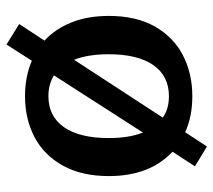

<svg xmlns="http://www.w3.org/2000/svg" viewBox="-53 -533 657 591"><g transform="rotate(90 275.5 -237.5)"><path d="M117 71 54 32 105 -46Q69 -79 49 -129Q29 -179 29 -244Q29 -328 61.5 -385.5Q94 -443 150 -472Q206 -501 276 -501Q339 -501 387 -479L431 -546L492 -509L447 -440Q522 -370 522 -244Q522 -160 489.5 -102Q457 -44 401.5 -15Q346 14 276 14Q216 14 167 -7ZM342 -410Q316 -429 276 -429Q214 -429 180.5 -381Q147 -333 147 -244Q147 -180 164 -137ZM405 -244Q405 -306 388 -349L212 -75Q240 -58 276 -58Q338 -58 371.5 -106Q405 -154 405 -244Z"/></g></svg>

Font: Maitree Semibold
Style: Regular
Weight: 600
Designer: CadsonDemak Team
Foundry: CadsonDemak
Version: Version 1.010